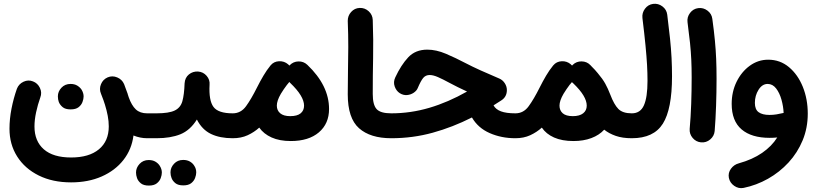

<svg xmlns="http://www.w3.org/2000/svg" viewBox="-20 -676 4251 998"><path d="M349.6 272Q253.4 272 181.2 236.1Q108.9 200.2 69.1 137.2Q29.3 74.2 29.3 -6.8Q29.3 -57.6 39.8 -111.3Q50.3 -165 67.9 -214.8Q77.6 -239.7 102.3 -251.2Q127 -262.7 151.4 -252.9Q175.8 -243.7 187.5 -219Q199.2 -194.3 189.5 -169.4Q176.3 -132.3 167.7 -92.5Q159.2 -52.7 159.2 -18.6Q159.2 57.6 207.8 100.1Q256.3 142.6 349.6 142.6Q442.9 142.6 494.1 100.1Q545.4 57.6 545.4 -19Q545.4 -45.9 540 -74.2Q534.7 -102.5 525.4 -132.3Q522 -141.6 519 -151.4V-151.9Q512.7 -169.4 504.9 -189Q494.6 -213.4 504.9 -238.3Q515.1 -263.2 539.6 -273.9Q564 -284.2 589.1 -273.7Q614.3 -263.2 625 -238.8Q634.3 -215.3 642.1 -192.4Q643.1 -190.4 643.6 -188.5V-187.5Q646.5 -179.2 648.9 -170.9Q664.1 -127.9 686 -107.4Q708 -86.9 744.6 -86.9H745.1Q772 -86.9 790.8 -67.9Q809.6 -48.8 809.6 -22Q809.6 4.9 790.8 23.7Q772 42.5 745.1 42.5H744.6Q709 42.5 673.8 28.3Q664.6 100.6 621.6 155.5Q578.6 210.4 508.8 241.2Q439 272 349.6 272ZM280.8 -175.3Q280.8 -200.2 299.3 -220Q317.9 -239.7 346.7 -239.7Q367.2 -239.7 381.6 -231Q396 -222.2 404.3 -209.5Q414.6 -191.9 414.6 -174.8Q414.6 -161.6 408.7 -145.8Q402.8 -129.9 388.4 -118.7Q374 -107.4 347.2 -107.4Q319.8 -107.4 305.7 -119.1Q291.5 -130.9 285.6 -146Q280.8 -159.2 280.8 -175.3Z M680.2 -22Q680.2 -48.8 699.2 -67.9Q718.3 -86.9 745.1 -86.9H793.9Q820.8 -86.9 840.1 -67.9Q859.4 -48.8 859.4 -22Q859.4 4.9 840.1 23.7Q820.8 42.5 793.9 42.5H745.1Q718.3 42.5 699.2 23.7Q680.2 4.9 680.2 -22Z M729 -22Q729 -48.8 748 -67.9Q767.1 -86.9 793.9 -86.9Q857.9 -86.9 888.2 -101.6Q918.5 -116.2 928 -150.1Q937.5 -184.1 939.5 -242.7Q941.4 -272.5 961.9 -289.1Q982.4 -305.7 1009.3 -304.2Q1036.6 -302.2 1054.2 -281.7Q1071.8 -261.2 1069.3 -235.4Q1064.9 -153.8 1089.6 -120.4Q1114.3 -86.9 1189.5 -86.9H1189.9Q1216.8 -86.9 1235.6 -67.9Q1254.4 -48.8 1254.4 -22Q1254.4 4.9 1235.6 23.7Q1216.8 42.5 1189.9 42.5H1189.5Q1123 42.5 1076.7 20.3Q1030.3 -2 1003.4 -54.7Q968.3 1.5 917.5 22Q866.7 42.5 793.9 42.5Q767.1 42.5 748 23.7Q729 4.9 729 -22ZM866.2 219.7Q866.2 194.8 884.8 175Q903.3 155.3 932.1 155.3Q952.6 155.3 967.3 163.8Q981.9 172.4 989.7 185.5Q1000 200.7 1000 220.2Q1000 233.4 994.1 249Q988.3 264.6 973.9 276.1Q959.5 287.6 932.6 287.6Q905.8 287.6 891.4 275.9Q877 264.2 871.6 249Q866.2 235.4 866.2 219.7ZM687 220.7Q687 195.8 705.6 175.8Q724.1 155.8 752.9 155.8Q773.9 155.8 788.3 164.6Q802.7 173.3 810.5 186Q821.3 203.1 821.3 220.7Q821.3 233.9 815.4 249.8Q809.6 265.6 794.9 277.1Q780.3 288.6 753.9 288.6Q726.6 288.6 712.2 276.9Q697.8 265.1 692.4 250Q687 234.9 687 220.7Z M1125.5 -22Q1125.5 -48.8 1144.3 -67.9Q1163.1 -86.9 1189.9 -86.9Q1231.9 -86.9 1258.8 -123.8Q1285.6 -160.6 1315.9 -221.2Q1332 -253.4 1349.4 -282.7Q1366.7 -312 1384.8 -334Q1385.7 -335.4 1386.7 -336.4Q1403.3 -356.4 1430.4 -357.7Q1457.5 -358.9 1477.5 -341.8Q1481 -338.9 1484.4 -335Q1484.9 -335.9 1485.8 -336.9Q1504.4 -356 1531.2 -356.7Q1558.1 -357.4 1577.6 -338.9Q1690.4 -231.4 1690.4 -109.4Q1690.4 -33.2 1637.5 12Q1584.5 57.1 1491.7 57.1Q1433.1 57.1 1391.8 38.6Q1350.6 20 1327.6 -12.7Q1301.3 11.2 1267.3 26.9Q1233.4 42.5 1189.9 42.5Q1163.1 42.5 1144.3 23.7Q1125.5 4.9 1125.5 -22ZM1418.9 -127Q1418.9 -102.1 1436.5 -87.2Q1454.1 -72.3 1488.3 -72.3Q1524.9 -72.3 1542.7 -86.9Q1560.5 -101.6 1560.5 -127Q1560.5 -176.3 1488.3 -245.1Q1485.8 -247.6 1483.9 -250Q1479 -244.1 1474.1 -237.8L1472.2 -235.8Q1463.9 -224.6 1455.3 -212.4Q1446.8 -200.2 1439.9 -188.5Q1418.9 -152.3 1418.9 -127Z M1787.6 -185.5Q1787.6 -249 1788.8 -308.8Q1790 -368.7 1790.3 -431.6Q1790.5 -494.6 1787.6 -566.9Q1787.1 -593.8 1805.2 -613.8Q1823.2 -633.8 1849.6 -634.8Q1876.5 -635.7 1896.5 -617.4Q1916.5 -599.1 1917.5 -572.3Q1921.4 -464.8 1919.4 -375Q1917.5 -285.2 1917.5 -187.5Q1917.5 -131.3 1937.5 -109.1Q1957.5 -86.9 2013.7 -86.9H2014.2Q2041 -86.9 2059.8 -67.9Q2078.6 -48.8 2078.6 -22Q2078.6 4.9 2059.8 23.7Q2041 42.5 2014.2 42.5H2013.7Q1904.8 42.5 1846.2 -9.5Q1787.6 -61.5 1787.6 -185.5Z M2201.2 -418Q2247.1 -418 2297.9 -396.5Q2348.6 -375 2400.4 -347.7Q2435.1 -329.6 2478.3 -310.1Q2521.5 -290.5 2575.7 -267.6Q2592.8 -260.3 2603.8 -243.4Q2614.7 -226.6 2614.7 -208Q2614.7 -171.9 2584.5 -153.3Q2564.5 -140.6 2545.4 -128.4Q2556.6 -107.4 2584 -97.2Q2611.3 -86.9 2658.7 -86.9H2659.2Q2686 -86.9 2704.8 -67.9Q2723.6 -48.8 2723.6 -22Q2723.6 4.9 2704.8 23.7Q2686 42.5 2659.2 42.5H2658.7Q2586.4 42.5 2525.6 15.9Q2464.8 -10.7 2433.1 -65.4Q2332.5 -14.6 2229 13.9Q2125.5 42.5 2014.2 42.5Q1987.3 42.5 1968.3 23.2Q1949.2 3.9 1949.2 -22Q1949.2 -47.9 1968.3 -67.4Q1987.3 -86.9 2014.2 -86.9Q2114.3 -86.9 2211.9 -115.7Q2309.6 -144.5 2407.7 -200.2Q2382.3 -211.9 2359.6 -223.1Q2336.9 -234.4 2315.9 -245.6Q2281.7 -264.2 2256.8 -275.1Q2231.9 -286.1 2213.4 -286.1Q2192.4 -286.1 2179.7 -270.8Q2167 -255.4 2151.4 -218.3Q2146 -204.6 2130.6 -194.1Q2115.2 -183.6 2095.7 -181.9Q2076.2 -180.2 2057.6 -191.9Q2039.6 -203.6 2031.5 -226.8Q2023.4 -250 2034.7 -273.9Q2064.5 -337.9 2101.8 -377.9Q2139.2 -418 2201.2 -418Z M2594.7 -22Q2594.7 -48.8 2613.5 -67.9Q2632.3 -86.9 2659.2 -86.9Q2701.2 -86.9 2728 -123.8Q2754.9 -160.6 2785.2 -221.2Q2801.3 -253.4 2818.6 -282.7Q2835.9 -312 2854 -334Q2855 -335.4 2856 -336.4Q2872.6 -356.4 2899.7 -357.7Q2926.8 -358.9 2946.8 -341.8Q2950.2 -338.9 2953.6 -335L2954.6 -336.4Q2954.6 -336.4 2955.1 -336.9L2956.1 -337.9L2957 -338.9Q2976.1 -357.4 3003.4 -356.9Q3030.8 -356.4 3048.8 -337.4Q3052.7 -333.5 3055.7 -330.1Q3073.2 -313 3087.4 -295.4Q3112.3 -266.1 3126.2 -241Q3140.1 -215.8 3152.3 -184.1Q3171.9 -132.3 3194.3 -109.6Q3216.8 -86.9 3263.7 -86.9H3264.2Q3291 -86.9 3309.8 -67.9Q3328.6 -48.8 3328.6 -22Q3328.6 4.9 3309.8 23.7Q3291 42.5 3264.2 42.5H3263.7Q3215.8 42.5 3180.7 30.3Q3145.5 18.1 3120.6 -2Q3094.7 26.4 3054 41.7Q3013.2 57.1 2960.9 57.1Q2901.4 57.1 2860.1 38.8Q2818.8 20.5 2796.4 -12.7Q2770 11.2 2736.1 26.9Q2702.1 42.5 2659.2 42.5Q2632.3 42.5 2613.5 23.7Q2594.7 4.9 2594.7 -22ZM2955.6 -246.6Q2954.1 -248 2952.6 -249Q2948.2 -243.7 2943.4 -237.8L2941.4 -235.8Q2933.1 -224.6 2924.6 -212.4Q2916 -200.2 2909.2 -188.5Q2888.2 -152.3 2888.2 -127Q2888.2 -102.1 2905 -87.2Q2921.9 -72.3 2957.5 -72.3Q2992.2 -72.3 3011 -86.9Q3029.8 -101.6 3029.8 -127Q3029.8 -175.3 2961.4 -241.2Q2958.5 -244.1 2955.6 -246.6Z M3199.7 -22Q3199.7 -48.8 3218.5 -67.9Q3237.3 -86.9 3264.2 -86.9Q3308.6 -86.9 3327.1 -128.7Q3345.7 -170.4 3345.7 -255.9Q3345.7 -295.4 3343.3 -338.9Q3340.8 -382.3 3335.2 -440.4Q3329.6 -498.5 3319.3 -582.5Q3316.4 -608.9 3332.5 -630.6Q3348.6 -652.3 3375 -655.8Q3401.4 -659.2 3423.1 -642.8Q3444.8 -626.5 3448.2 -600.1Q3457 -531.2 3462.6 -476.8Q3468.3 -422.4 3470.7 -374.8Q3473.1 -327.1 3473.1 -278.8Q3473.1 -108.9 3425.5 -33.2Q3377.9 42.5 3264.2 42.5Q3237.3 42.5 3218.5 23.7Q3199.7 4.9 3199.7 -22Z M3553.7 -560.5Q3550.3 -586.9 3566.7 -608.6Q3583 -630.4 3609.4 -633.8Q3635.7 -637.2 3657.5 -620.8Q3679.2 -604.5 3682.6 -578.1Q3691.4 -514.2 3696 -465.1Q3700.7 -416 3702.6 -369.6Q3704.6 -323.2 3704.6 -266.1Q3704.6 -196.8 3702.1 -126.2Q3699.7 -55.7 3694.8 4.9Q3692.4 31.2 3671.6 48.8Q3650.9 66.4 3624 64Q3597.7 61.5 3580.3 41Q3563 20.5 3564.9 -5.9Q3570.3 -66.4 3572.8 -136Q3575.2 -205.6 3575.2 -272.9Q3575.2 -324.7 3573.2 -366Q3571.3 -407.2 3566.7 -452.4Q3562 -497.6 3553.7 -560.5Z M3973.1 -365.7Q4034.7 -365.7 4081.1 -326.9Q4127.4 -288.1 4153.1 -224.4Q4178.7 -160.6 4178.7 -85.4Q4178.7 -10.7 4152.1 53.5Q4125.5 117.7 4078.9 168.5Q4032.2 219.2 3971.9 253.2Q3911.6 287.1 3844.7 300.8Q3818.8 305.7 3796.4 290Q3773.9 274.4 3768.6 248.5Q3763.7 222.7 3779.3 201.2Q3794.9 179.7 3820.3 172.9Q3891.1 153.3 3941.4 118.7Q3991.7 84 4020 38.6Q4000 40.5 3980.5 40.5Q3886.2 40.5 3834.7 -3.4Q3783.2 -47.4 3783.2 -136.2Q3783.2 -198.7 3808.6 -250.7Q3834 -302.7 3877.2 -334.2Q3920.4 -365.7 3973.1 -365.7ZM3903.8 -141.1Q3903.8 -106.9 3923.3 -92.8Q3942.9 -78.6 3979.5 -78.6Q3998.5 -78.6 4016.4 -81.5Q4034.2 -84.5 4050.3 -88.4Q4051.8 -88.9 4053.2 -88.9Q4051.8 -123 4042 -158Q4032.2 -192.9 4014.2 -216.3Q3996.1 -239.7 3970.2 -239.7Q3941.9 -239.7 3922.9 -209.5Q3903.8 -179.2 3903.8 -141.1Z"/></svg>

Font: Mikhak Bold
Style: Regular
Weight: 700
Designer: Amin Abedi
Version: Version 3.3